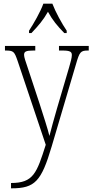

<svg xmlns="http://www.w3.org/2000/svg" viewBox="-20 -786 503 1045"><path d="M138 -619V-606H151C189 -646 215 -676 241 -722C266 -676 291 -646 330 -606H343V-619C317 -657 282 -721 265 -766H216C200 -721 163 -657 138 -619ZM40 210V239H43C170 239 205 201 261 12L394 -438C413 -504 419 -511 459 -511H463V-536H301V-511H320C364 -511 371 -503 371 -486C371 -471 364 -447 356 -419L290 -195C273 -134 258 -84 249 -46C240 -84 218 -151 195 -223L132 -414C119 -452 111 -475 111 -487C111 -505 120 -511 163 -511H172V-536H7V-511H9C54 -511 58 -506 76 -454L229 2C180 156 162 210 40 210Z"/></svg>

Font: Noto Serif Hebrew Condensed ExtraLight
Style: Regular
Weight: 200
Width: 3
Designer: Monotype Design Team
Foundry: Monotype Imaging Inc.
Version: Version 2.004